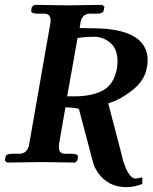

<svg xmlns="http://www.w3.org/2000/svg" viewBox="-20 -667 627 789"><path d="M460.9 -387.2Q462.9 -403.3 462.9 -415Q462.9 -465.8 433.3 -491Q403.8 -516.1 365.2 -516.1Q332 -516.1 298.8 -511.2Q273.9 -369.1 255.9 -271H284.2Q358.4 -271 403.6 -295.7Q448.7 -320.3 460.9 -387.2ZM583 -387.2Q574.2 -336.4 525.6 -297.6Q477.1 -258.8 424.8 -242.2Q434.6 -203.1 455.8 -123.5Q477.1 -43.9 485.8 -6.8Q509.8 67.4 537.1 66.9L564.9 62V88.9Q531.7 102.1 500 102.1Q449.2 102.1 414.1 75.4Q378.9 48.8 363.8 5.9L305.2 -215.8H306.2Q303.2 -224.6 249 -226.1L222.2 -73.2V-62Q222.2 -35.2 247.1 -35.2H272.9Q300.8 -35.2 300.8 -22.9Q300.8 -22 300.3 -20.5Q299.8 -19 299.3 -15.6Q298.8 -12.2 297.9 -7.8L289.1 1Q188 -1 149.9 -1L8.8 1L0 -6.8L2.9 -22.9Q3.9 -35.2 33.2 -35.2H59.1Q93.3 -35.2 100.1 -75.2Q114.3 -156.2 143.6 -324.2Q172.9 -492.2 187 -571.8Q188 -573.7 188 -583Q188 -610.8 162.1 -610.8H136.2Q108.4 -610.8 107.9 -623Q107.9 -626 110.8 -638.2L121.1 -647Q221.2 -645 258.8 -645L400.9 -647L409.2 -639.2L405.8 -623Q403.8 -610.8 376 -610.8H350.1Q315.9 -610.8 310.1 -570.8Q310.1 -566.9 309.1 -561.5Q308.1 -556.2 307.1 -551.8Q313 -551.8 330.6 -551.3Q348.1 -550.8 358.9 -550.8Q586.9 -550.8 586.9 -418Q586.9 -404.3 583 -387.2Z"/></svg>

Font: Linux Libertine
Style: Semibold Italic
Weight: 600
Italic angle: -11.5°
Designer: Philipp H. Poll
Foundry: Philipp H. Poll
Version: Version 5.1.2 ; ttfautohint (v0.9)